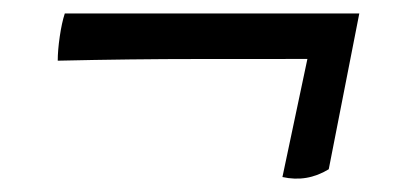

<svg xmlns="http://www.w3.org/2000/svg" viewBox="-20 -378 590 286"><path d="M400.7 -114.3 444.6 -321.9 478.3 -290.2Q374.4 -290.2 275.4 -290.1Q176.5 -290.1 66 -287.6Q66 -302.8 69 -323.5Q72 -344.1 76.5 -357.9H515.2L469.7 -125.9Q437.4 -106.1 400.7 -114.3Z"/></svg>

Font: Vollkorn
Style: Italic
Weight: 400
Italic angle: -11°
Designer: Friedrich Althausen
Foundry: Friedrich Althausen
Version: Version 5.001